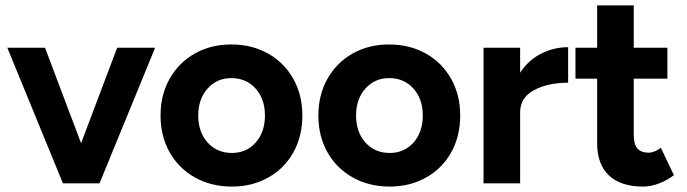

<svg xmlns="http://www.w3.org/2000/svg" viewBox="-20 -676 2532 708"><path d="M7 -500H146L279 -148L412 -500H552L347 0H212Z M572 -250Q572 -326 605.5 -385.5Q639 -445 698 -478.5Q757 -512 833 -512Q909 -512 968.5 -478.5Q1028 -445 1061.5 -385.5Q1095 -326 1095 -250Q1095 -174 1062 -114.5Q1029 -55 969.5 -21.5Q910 12 835 12Q759 12 699 -21.5Q639 -55 605.5 -114.5Q572 -174 572 -250ZM835 -112Q889 -112 923 -150.5Q957 -189 957 -250Q957 -311 922.5 -349.5Q888 -388 833 -388Q780 -388 745.5 -349.5Q711 -311 711 -250Q711 -189 745.5 -150.5Q780 -112 835 -112Z M1154 -250Q1154 -326 1187.5 -385.5Q1221 -445 1280 -478.5Q1339 -512 1415 -512Q1491 -512 1550.5 -478.5Q1610 -445 1643.5 -385.5Q1677 -326 1677 -250Q1677 -174 1644 -114.5Q1611 -55 1551.5 -21.5Q1492 12 1417 12Q1341 12 1281 -21.5Q1221 -55 1187.5 -114.5Q1154 -174 1154 -250ZM1417 -112Q1471 -112 1505 -150.5Q1539 -189 1539 -250Q1539 -311 1504.5 -349.5Q1470 -388 1415 -388Q1362 -388 1327.5 -349.5Q1293 -311 1293 -250Q1293 -189 1327.5 -150.5Q1362 -112 1417 -112Z M1763 -500H1898V-408Q1928 -454 1975 -478Q2022 -502 2075 -502V-371Q2000 -371 1949 -343.5Q1898 -316 1898 -262V0H1763Z M2182 -147V-386H2102V-500H2182V-656H2317V-500H2441V-386H2317V-177Q2317 -144 2330.5 -128.5Q2344 -113 2372 -113Q2392 -113 2417 -131L2465 -30Q2440 -11 2410 0.5Q2380 12 2352 12Q2269 12 2225.5 -29Q2182 -70 2182 -147Z"/></svg>

Font: Oak Sans
Style: Bold
Weight: 700
Designer: Erik Kennedy, Walven
Foundry: Erik Kennedy, Walven
Version: Version 1.000